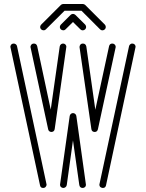

<svg xmlns="http://www.w3.org/2000/svg" viewBox="-20 -928 721 948"><path d="M389.2 -778.3H387.7Q381.8 -778.3 377.4 -782.7L340.3 -819.3L303.2 -782.7Q298.8 -778.3 293 -778.3Q285.2 -778.3 280.3 -783.2Q275.4 -788.1 275.4 -794.4Q275.4 -800.8 280.3 -806.2L328.6 -854.5Q334 -859.4 340.3 -859.4Q346.7 -859.4 352.1 -854.5L400.9 -806.2Q405.3 -800.8 405.3 -794.4Q405.3 -788.1 400.4 -783.2Q395.5 -778.3 389.2 -778.3ZM486.3 -778.3H484.9Q479 -778.3 474.6 -782.7L382.3 -875H298.8L206.1 -782.7Q201.7 -778.3 195.8 -778.3Q188 -778.3 183.1 -783.2Q178.2 -788.1 178.2 -794.4Q178.2 -800.8 183.1 -806.2L280.3 -903.3Q285.2 -908.2 292 -908.2H389.2Q395.5 -908.2 400.9 -903.3L498 -806.2Q502.4 -800.8 502.4 -794.4Q502.4 -788.1 497.6 -783.2Q492.7 -778.3 486.3 -778.3ZM234.4 -276.4Q228 -276.4 223.4 -280Q218.8 -283.7 217.8 -289.6Q130.4 -694.3 130.4 -696.3Q130.4 -701.2 133.8 -706.1Q138.2 -712.9 147.9 -712.9Q159.7 -712.9 163.6 -700.2L230.5 -386.7L274.9 -698.7Q276.4 -705.6 281 -709.2Q285.6 -712.9 291 -712.9Q299.8 -712.9 304.7 -706.1Q307.6 -702.1 307.6 -697.3L250 -290.5Q247.6 -277.3 234.4 -276.4ZM390.1 0H388.2Q374.5 0 371.6 -14.2L340.3 -234.9L309.6 -14.2Q308.1 -7.3 303.2 -3.7Q298.3 0 292.5 0H291Q276.4 -2.9 276.4 -16.1L324.2 -355.5Q325.2 -361.3 329.8 -365.5Q334.5 -369.6 340.3 -369.6Q346.7 -369.6 351.3 -365.5Q356 -361.3 356.9 -355.5L404.3 -16.1Q404.3 -2.9 390.1 0ZM192.9 0Q180.2 0 177.7 -12.7L31.2 -696.8Q31.2 -701.2 34.2 -706.1Q38.6 -712.9 48.3 -712.9Q52.7 -712.9 57.6 -709.7Q62.5 -706.5 64 -700.2Q210 -18.6 210 -16.6Q210 -11.7 206.5 -6.8Q202.1 0 192.9 0ZM447.3 -276.4H446.8Q433.1 -277.3 431.2 -290.5L372.6 -695.8Q372.6 -701.7 376.7 -707.3Q380.9 -712.9 389.6 -712.9Q402.8 -712.9 406.2 -698.7L450.7 -386.2L518.6 -700.2Q522 -712.9 534.2 -712.9Q543.5 -712.9 548.8 -705.1Q551.3 -701.2 551.3 -695.8Q551.3 -693.8 463.4 -289.6Q460 -276.4 447.3 -276.4ZM487.8 0 483.9 -0.5Q470.7 -3.4 470.7 -16.6Q470.7 -18.6 617.2 -700.2Q618.7 -706.5 624.5 -710.4Q627.9 -712.9 632.3 -712.9Q642.1 -712.9 647 -705.6Q649.4 -701.2 649.4 -696.8L503.4 -12.7Q500.5 0 487.8 0Z"/></svg>

Font: Neon Sans
Style: Regular
Weight: 400
Designer: GGBot
Version: 0.80